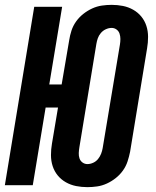

<svg xmlns="http://www.w3.org/2000/svg" viewBox="-24 -763 644 791"><path d="M336 8Q312 8 289.5 3.5Q267 -1 247.5 -12Q228 -23 214 -40Q200 -57 193 -78.5Q186 -100 186 -124Q186 -148 190 -171L215 -320H164L111 0H-4L117 -735H232L179 -415H230L261 -597Q264 -617 270.5 -637Q277 -657 289.5 -674.5Q302 -692 319 -705.5Q336 -719 355.5 -728Q375 -737 395.5 -740Q416 -743 436 -743Q460 -743 482.5 -738.5Q505 -734 524.5 -723Q544 -712 558 -695Q572 -678 579 -656.5Q586 -635 586 -611Q586 -587 582 -564L512 -138Q508 -118 501.5 -98Q495 -78 482.5 -60.5Q470 -43 453 -29.5Q436 -16 416.5 -7Q397 2 376.5 5Q356 8 336 8ZM336 -87Q348 -87 360 -92.5Q372 -98 380 -108Q388 -118 392.5 -129.5Q397 -141 399 -153L470 -579Q472 -591 472 -602.5Q472 -614 468.5 -624.5Q465 -635 456 -641.5Q447 -648 436 -648Q424 -648 412 -642.5Q400 -637 391.5 -627Q383 -617 379 -605.5Q375 -594 373 -582L303 -156Q301 -144 300.5 -132.5Q300 -121 303.5 -110.5Q307 -100 316 -93.5Q325 -87 336 -87Z"/></svg>

Font: Iosevka Extrabold Extended
Style: Italic
Weight: 800
Width: 7
Italic angle: -9°
Monospace: yes
Designer: Belleve Invis
Foundry: Belleve Invis
Version: Version 32.5.0; ttfautohint (v1.8.4)